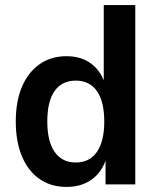

<svg xmlns="http://www.w3.org/2000/svg" viewBox="-20 -725 618 755"><path d="M242 10Q180 10 135 -21.5Q90 -53 66 -111Q42 -169 42 -247Q42 -326 66 -383Q90 -440 135 -472Q180 -504 241 -504Q299 -504 337.5 -475.5Q376 -447 392 -398H388V-705H512V0H395V-102H398Q381 -48 340.5 -19Q300 10 242 10ZM278 -86Q332 -86 361 -127.5Q390 -169 390 -247Q390 -326 361 -367Q332 -408 278 -408Q224 -408 195 -367.5Q166 -327 166 -247Q166 -169 195 -127.5Q224 -86 278 -86Z"/></svg>

Font: Nunito Sans 10pt SemiCondensed
Style: Bold
Weight: 700
Width: 4
Designer: Vernon Adams
Foundry: Vernon Adams
Version: Version 3.101;gftools[0.9.27]